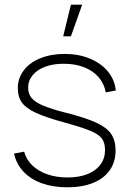

<svg xmlns="http://www.w3.org/2000/svg" viewBox="-20 -785 554 819"><path d="M282.5 -765 249.5 -630H282.5L330.5 -765ZM267 14Q206.5 14 158.5 -3.2Q110.5 -20.5 80 -53Q49.5 -85.5 40 -130L83 -138Q92 -104.5 117.5 -79.8Q143 -55 181.8 -41.5Q220.5 -28 268 -28Q316.5 -28 352.8 -42.2Q389 -56.5 408.5 -83Q428 -109.5 428 -145Q428 -175.5 414.8 -193.8Q401.5 -212 365.5 -227Q329.5 -242 253 -263Q174.5 -284.5 132.5 -304Q90.5 -323.5 73.2 -347.8Q56 -372 56 -409Q56 -451.5 81.2 -484.8Q106.5 -518 152 -536.5Q197.5 -555 256 -555Q315 -555 363 -535.2Q411 -515.5 440.2 -480Q469.5 -444.5 474 -399L431 -391Q424.5 -428 400.5 -455.8Q376.5 -483.5 338.5 -498.2Q300.5 -513 253 -513Q208.5 -513.5 173.8 -500.8Q139 -488 119.5 -464.5Q100 -441 100 -411Q100 -385 114.8 -367Q129.5 -349 164.8 -334.2Q200 -319.5 265 -303Q347.5 -282 391.8 -261.2Q436 -240.5 454.5 -213Q473 -185.5 473 -143Q473 -94.5 448.2 -59Q423.5 -23.5 377 -4.8Q330.5 14 267 14Z"/></svg>

Font: Hauora
Style: Regular
Weight: 400
Designer: Wayne Shih
Foundry: WCYS
Version: Version 1.001